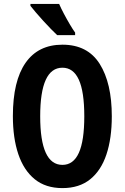

<svg xmlns="http://www.w3.org/2000/svg" viewBox="-20 -1020 639 984"><path d="M553 -424Q553 -311 525.5 -228.5Q498 -146 442 -101Q386 -56 300 -56Q214 -56 158 -101.5Q102 -147 74 -229.5Q46 -312 46 -425Q46 -605 111 -698Q176 -791 300 -791Q429 -791 491 -692.5Q553 -594 553 -424ZM186 -424Q186 -175 300 -175Q356 -175 384 -236.5Q412 -298 412 -424Q412 -550 384 -611.5Q356 -673 300 -673Q186 -673 186 -424ZM283 -1000Q292 -979 307 -950.5Q322 -922 338 -895Q354 -868 365 -853V-840H273Q260 -852 241 -871.5Q222 -891 201.5 -913.5Q181 -936 163.5 -956.5Q146 -977 136 -990V-1000Z"/></svg>

Font: Noto Sans Malayalam UI ExtraCondensed
Style: Bold
Weight: 700
Width: 2
Designer: Jelle Bosma - Monotype Design Team
Foundry: Monotype Imaging Inc.
Version: Version 2.104; ttfautohint (v1.8.4.7-5d5b)